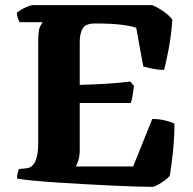

<svg xmlns="http://www.w3.org/2000/svg" viewBox="-20 -724 747 744"><path d="M570 0Q552 0 512.5 -1Q473 -2 421.5 -4.5Q370 -7 314 -10Q258 -13 205 -16.5Q152 -20 110 -24Q68 -28 46 -32Q46 -44 48.5 -54Q51 -64 54 -69L83 -72Q128 -77 128 -168V-563Q128 -610 136.5 -623.5Q145 -637 145 -638H57Q53 -642 49.5 -652.5Q46 -663 45 -674Q51 -680 63 -687Q75 -694 87.5 -699Q100 -704 106 -704H570Q590 -696 612.5 -680.5Q635 -665 648 -648Q643 -582 633 -531Q623 -480 616 -453Q595 -453 572.5 -457.5Q550 -462 535 -467L508 -616Q495 -622 455 -627.5Q415 -633 348 -633Q311 -633 300 -613Q289 -593 289 -563V-395Q350 -397 392.5 -399.5Q435 -402 485 -408L499 -391Q494 -347 487 -325H289V-143Q289 -120 283.5 -102.5Q278 -85 273 -79H496L570 -263Q598 -263 622.5 -256.5Q647 -250 656 -245Q656 -191 650 -134.5Q644 -78 638 -43Q632 -35 618.5 -25Q605 -15 591 -7.5Q577 0 570 0Z"/></svg>

Font: Texturina ExtraBold
Style: Regular
Weight: 800
Designer: Guillermo Torres Carreño
Foundry: Omnibus-Type
Version: Version 1.002; ttfautohint (v1.8.3)